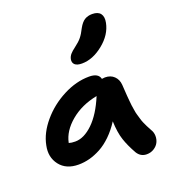

<svg xmlns="http://www.w3.org/2000/svg" viewBox="-148 -908 961 1060"><g transform="rotate(-20 333.0 -378.5)"><path d="M368.2 -556.2Q339.4 -556.2 326.7 -567.9Q314 -579.6 317.9 -600.1Q321.3 -615.2 331.5 -627.2Q341.8 -639.2 362.8 -654.8Q389.2 -674.3 403.8 -692.4Q418.5 -710.4 433.1 -740.2Q449.7 -770.5 468.5 -782.2Q487.3 -793.9 513.2 -793.9Q547.4 -793.9 561.5 -775.1Q575.7 -756.3 568.8 -722.2Q555.7 -656.2 493.7 -606.2Q431.6 -556.2 368.2 -556.2ZM160.2 -38.1Q87.4 -38.1 50.5 -85.7Q13.7 -133.3 27.8 -199.2Q41 -267.6 95.2 -331.5Q149.4 -395.5 226.3 -435.3Q303.2 -475.1 378.9 -475.1Q433.6 -475.1 441.9 -439Q453.6 -440.9 460 -440.9Q493.2 -440.9 513.4 -421.1Q533.7 -401.4 536.1 -370.1Q536.6 -365.2 538.3 -336.7Q540 -308.1 540.5 -303.5Q541 -298.8 543 -274.7Q544.9 -250.5 546.1 -244.4Q547.4 -238.3 550.3 -218Q553.2 -197.8 556.2 -189.2Q559.1 -180.7 563.7 -163.6Q568.4 -146.5 573.5 -135.3Q578.6 -124 585.7 -109.1Q592.8 -94.2 601.1 -80.1Q611.8 -63 612.1 -42.2Q612.3 -21.5 603.5 -4.2Q594.7 13.2 575.9 25.1Q557.1 37.1 533.2 37.1Q497.6 37.1 478 5.9Q449.2 -44.9 434.8 -88.4Q420.4 -131.8 418 -198.2Q390.6 -155.3 357.7 -123.3Q324.7 -91.3 291 -73.2Q257.3 -55.2 224.9 -46.6Q192.4 -38.1 160.2 -38.1ZM148.9 -169.9V-168.9Q163.1 -164.1 186 -164.1Q237.8 -164.1 290.3 -214.8Q342.8 -265.6 381.8 -359.9Q289.1 -341.8 225.6 -288.6Q162.1 -235.4 148.9 -169.9Z"/></g></svg>

Font: Shantell Sans Irregular
Style: Italic
Weight: 600
Italic angle: -11.31°
Designer: Stephen Nixon, Anya Danilova, Shantell Martin
Foundry: Arrow Type
Version: Version 1.006;[9816181b4]